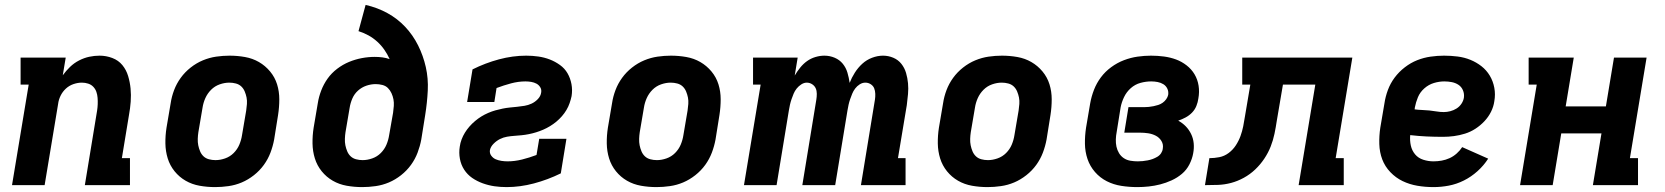

<svg xmlns="http://www.w3.org/2000/svg" viewBox="-20 -755 6790 783"><path d="M29 0 97 -410H64V-520H248L236 -448Q249 -466 265.5 -482Q282 -498 302.5 -508.5Q323 -519 344 -523.5Q365 -528 386 -528Q413 -528 438 -518.5Q463 -509 479 -489.5Q495 -470 502.5 -445Q510 -420 512.5 -394Q515 -368 513 -340.5Q511 -313 506 -286L477 -110H510V0H326L376 -304Q378 -317 378.5 -330Q379 -343 378 -356Q377 -369 373 -380.5Q369 -392 360.5 -401Q352 -410 339.5 -414Q327 -418 314 -418Q297 -418 279.5 -412Q262 -406 248.5 -393.5Q235 -381 227 -364.5Q219 -348 217 -331L162 0Z M857 8Q825 8 794 2.5Q763 -3 737 -18Q711 -33 692 -56.5Q673 -80 664 -109Q655 -138 654.5 -170Q654 -202 659 -234L676 -334Q680 -361 690 -387.5Q700 -414 717 -437.5Q734 -461 757.5 -479.5Q781 -498 807.5 -509Q834 -520 861.5 -524Q889 -528 916 -528Q948 -528 979 -522.5Q1010 -517 1036 -502Q1062 -487 1081.5 -463.5Q1101 -440 1110 -411Q1119 -382 1119 -350Q1119 -318 1114 -286L1098 -186Q1093 -159 1083 -132.5Q1073 -106 1056 -82.5Q1039 -59 1015.5 -40.5Q992 -22 966 -11Q940 0 912 4Q884 8 857 8ZM859 -102Q878 -102 898 -109Q918 -116 933 -131Q948 -146 956 -165Q964 -184 967 -204L984 -304Q986 -317 987 -331Q988 -345 985.5 -357.5Q983 -370 978 -382Q973 -394 964 -402.5Q955 -411 942 -414.5Q929 -418 915 -418Q896 -418 876 -411Q856 -404 841 -389Q826 -374 817.5 -355Q809 -336 806 -316L789 -216Q787 -203 786.5 -189Q786 -175 788.5 -162.5Q791 -150 796 -138Q801 -126 810 -117.5Q819 -109 832 -105.5Q845 -102 859 -102Z M1457 8Q1425 8 1394 2.5Q1363 -3 1337 -18Q1311 -33 1292 -56.5Q1273 -80 1264 -109Q1255 -138 1254.5 -170Q1254 -202 1259 -234L1276 -334Q1280 -360 1290 -386Q1300 -412 1316 -434.5Q1332 -457 1355 -474.5Q1378 -492 1403.5 -502.5Q1429 -513 1455.5 -518Q1482 -523 1508 -523Q1524 -523 1539.5 -521Q1555 -519 1569 -514Q1560 -534 1547.5 -552Q1535 -570 1518.5 -585Q1502 -600 1483 -610.5Q1464 -621 1442 -628L1471 -735Q1519 -724 1560 -701.5Q1601 -679 1632.5 -645.5Q1664 -612 1685 -570Q1706 -528 1716.5 -481.5Q1727 -435 1724.5 -385.5Q1722 -336 1714 -286L1698 -186Q1693 -159 1683 -132.5Q1673 -106 1656 -82.5Q1639 -59 1615.5 -40.5Q1592 -22 1566 -11Q1540 0 1512 4Q1484 8 1457 8ZM1459 -102Q1478 -102 1498 -109Q1518 -116 1533 -131Q1548 -146 1556 -165Q1564 -184 1567 -204L1583 -295Q1585 -309 1586 -323Q1587 -337 1584.5 -350Q1582 -363 1576.5 -375Q1571 -387 1562 -396Q1553 -405 1539.5 -408.5Q1526 -412 1512 -412Q1493 -412 1474 -405.5Q1455 -399 1440 -385.5Q1425 -372 1417 -353.5Q1409 -335 1406 -316L1389 -216Q1387 -203 1386.5 -189Q1386 -175 1388.5 -162.5Q1391 -150 1396 -138Q1401 -126 1410 -117.5Q1419 -109 1432 -105.5Q1445 -102 1459 -102Z M2046 8Q2020 8 1996 4.5Q1972 1 1948.5 -7.5Q1925 -16 1905.5 -29.5Q1886 -43 1873 -63Q1860 -83 1855.5 -107.5Q1851 -132 1855 -157Q1857 -172 1862.5 -186.5Q1868 -201 1876 -214Q1884 -227 1894.5 -239Q1905 -251 1917.5 -261.5Q1930 -272 1943 -280Q1956 -288 1971 -294.5Q1986 -301 2000.5 -305Q2015 -309 2029.5 -312Q2044 -315 2059 -316.5Q2074 -318 2089 -319.5Q2104 -321 2119 -323.5Q2134 -326 2148 -332.5Q2162 -339 2173.5 -351Q2185 -363 2187 -378Q2189 -390 2183 -399.5Q2177 -409 2167.5 -414Q2158 -419 2146.5 -421Q2135 -423 2123 -423Q2094 -423 2064 -415Q2034 -407 2005 -396L1996 -339H1885L1907 -472Q1959 -498 2015 -513Q2071 -528 2126 -528Q2151 -528 2175.5 -524.5Q2200 -521 2222 -512.5Q2244 -504 2263.5 -490Q2283 -476 2294.5 -456Q2306 -436 2310.5 -412Q2315 -388 2311 -363Q2308 -349 2303 -334.5Q2298 -320 2290 -306.5Q2282 -293 2271.5 -281Q2261 -269 2249 -259Q2237 -249 2223 -240.5Q2209 -232 2195 -226Q2181 -220 2166.5 -215.5Q2152 -211 2137 -208Q2122 -205 2107 -203.5Q2092 -202 2077.5 -201Q2063 -200 2048 -197.5Q2033 -195 2019 -188Q2005 -181 1993 -169Q1981 -157 1978 -143Q1976 -130 1983.5 -120Q1991 -110 2001.5 -105.5Q2012 -101 2024.5 -99Q2037 -97 2050 -97Q2079 -97 2109 -104.5Q2139 -112 2168 -123L2179 -189H2290L2267 -48Q2214 -22 2157.5 -7Q2101 8 2046 8Z M2657 8Q2625 8 2594 2.5Q2563 -3 2537 -18Q2511 -33 2492 -56.5Q2473 -80 2464 -109Q2455 -138 2454.5 -170Q2454 -202 2459 -234L2476 -334Q2480 -361 2490 -387.5Q2500 -414 2517 -437.5Q2534 -461 2557.5 -479.5Q2581 -498 2607.5 -509Q2634 -520 2661.5 -524Q2689 -528 2716 -528Q2748 -528 2779 -522.5Q2810 -517 2836 -502Q2862 -487 2881.5 -463.5Q2901 -440 2910 -411Q2919 -382 2919 -350Q2919 -318 2914 -286L2898 -186Q2893 -159 2883 -132.5Q2873 -106 2856 -82.5Q2839 -59 2815.5 -40.5Q2792 -22 2766 -11Q2740 0 2712 4Q2684 8 2657 8ZM2659 -102Q2678 -102 2698 -109Q2718 -116 2733 -131Q2748 -146 2756 -165Q2764 -184 2767 -204L2784 -304Q2786 -317 2787 -331Q2788 -345 2785.5 -357.5Q2783 -370 2778 -382Q2773 -394 2764 -402.5Q2755 -411 2742 -414.5Q2729 -418 2715 -418Q2696 -418 2676 -411Q2656 -404 2641 -389Q2626 -374 2617.5 -355Q2609 -336 2606 -316L2589 -216Q2587 -203 2586.5 -189Q2586 -175 2588.5 -162.5Q2591 -150 2596 -138Q2601 -126 2610 -117.5Q2619 -109 2632 -105.5Q2645 -102 2659 -102Z M3014 0 3082 -410H3051V-520H3233L3221 -447Q3231 -464 3243.5 -479.5Q3256 -495 3271.5 -506Q3287 -517 3305.5 -522.5Q3324 -528 3342 -528Q3364 -528 3384 -519.5Q3404 -511 3417 -495Q3430 -479 3436 -458.5Q3442 -438 3445 -417Q3453 -438 3466 -458.5Q3479 -479 3496.5 -495Q3514 -511 3536.5 -519.5Q3559 -528 3581 -528Q3603 -528 3623 -519.5Q3643 -511 3656 -494.5Q3669 -478 3675 -457.5Q3681 -437 3683 -415.5Q3685 -394 3683 -371.5Q3681 -349 3678 -326L3642 -110H3673V0H3491L3548 -348Q3550 -360 3549.5 -372.5Q3549 -385 3545 -395Q3541 -405 3531 -411.5Q3521 -418 3509 -418Q3497 -418 3486 -411Q3475 -404 3467.5 -394Q3460 -384 3455.5 -373Q3451 -362 3447 -350.5Q3443 -339 3440.5 -327.5Q3438 -316 3436 -304L3386 0H3252L3309 -348Q3311 -360 3311 -372.5Q3311 -385 3306.5 -395Q3302 -405 3292 -411.5Q3282 -418 3270 -418Q3259 -418 3248 -411Q3237 -404 3229 -394Q3221 -384 3216.5 -373Q3212 -362 3208 -350.5Q3204 -339 3201.5 -327.5Q3199 -316 3197 -304L3147 0Z M4007 8Q3975 8 3944 2.5Q3913 -3 3887 -18Q3861 -33 3842 -56.5Q3823 -80 3814 -109Q3805 -138 3804.5 -170Q3804 -202 3809 -234L3826 -334Q3830 -361 3840 -387.5Q3850 -414 3867 -437.5Q3884 -461 3907.5 -479.5Q3931 -498 3957.5 -509Q3984 -520 4011.5 -524Q4039 -528 4066 -528Q4098 -528 4129 -522.5Q4160 -517 4186 -502Q4212 -487 4231.5 -463.5Q4251 -440 4260 -411Q4269 -382 4269 -350Q4269 -318 4264 -286L4248 -186Q4243 -159 4233 -132.5Q4223 -106 4206 -82.5Q4189 -59 4165.5 -40.5Q4142 -22 4116 -11Q4090 0 4062 4Q4034 8 4007 8ZM4009 -102Q4028 -102 4048 -109Q4068 -116 4083 -131Q4098 -146 4106 -165Q4114 -184 4117 -204L4134 -304Q4136 -317 4137 -331Q4138 -345 4135.5 -357.5Q4133 -370 4128 -382Q4123 -394 4114 -402.5Q4105 -411 4092 -414.5Q4079 -418 4065 -418Q4046 -418 4026 -411Q4006 -404 3991 -389Q3976 -374 3967.5 -355Q3959 -336 3956 -316L3939 -216Q3937 -203 3936.5 -189Q3936 -175 3938.5 -162.5Q3941 -150 3946 -138Q3951 -126 3960 -117.5Q3969 -109 3982 -105.5Q3995 -102 4009 -102Z M4618 8Q4585 8 4553 3Q4521 -2 4493.5 -16Q4466 -30 4445.5 -53.5Q4425 -77 4415 -106.5Q4405 -136 4404.5 -168.5Q4404 -201 4409 -234L4426 -334Q4431 -362 4441.5 -389Q4452 -416 4469.5 -439.5Q4487 -463 4511.5 -481Q4536 -499 4563.5 -509.5Q4591 -520 4619 -524Q4647 -528 4674 -528Q4701 -528 4727 -524.5Q4753 -521 4776 -512.5Q4799 -504 4819 -488.5Q4839 -473 4851.5 -452Q4864 -431 4868 -405.5Q4872 -380 4867 -353Q4865 -338 4859 -323Q4853 -308 4841.5 -296Q4830 -284 4815 -276Q4800 -268 4785 -263Q4803 -253 4816 -239.5Q4829 -226 4837.5 -208.5Q4846 -191 4848 -171Q4850 -151 4846 -130Q4842 -107 4830.5 -84.5Q4819 -62 4800 -46Q4781 -30 4758 -19.5Q4735 -9 4711.5 -3Q4688 3 4664.5 5.5Q4641 8 4618 8ZM4620 -97Q4630 -97 4640 -98Q4650 -99 4660.5 -101Q4671 -103 4680.5 -106.5Q4690 -110 4699.5 -115.5Q4709 -121 4715 -130Q4721 -139 4722 -149Q4725 -166 4716.5 -180Q4708 -194 4693.5 -201.5Q4679 -209 4662.5 -211.5Q4646 -214 4629 -214H4565L4582 -318H4646Q4655 -318 4665 -319Q4675 -320 4684.5 -322Q4694 -324 4703.5 -327Q4713 -330 4721.5 -336Q4730 -342 4736 -350.5Q4742 -359 4744 -368Q4746 -382 4740.5 -393.5Q4735 -405 4724.5 -411.5Q4714 -418 4701 -420.5Q4688 -423 4675 -423Q4653 -423 4631 -417Q4609 -411 4591.5 -395.5Q4574 -380 4564 -359Q4554 -338 4550 -317L4534 -217Q4531 -202 4530.5 -186.5Q4530 -171 4533 -157Q4536 -143 4543.5 -130.5Q4551 -118 4563 -110Q4575 -102 4590 -99.5Q4605 -97 4620 -97Z M4894 0 4912 -110Q4932 -110 4952.5 -114Q4973 -118 4990.5 -131Q5008 -144 5020 -162.5Q5032 -181 5039 -200.5Q5046 -220 5050 -240Q5054 -260 5057 -280L5079 -410H5046V-520H5495L5427 -110H5460V0H5276L5344 -410H5212L5187 -263Q5183 -236 5177.5 -209.5Q5172 -183 5162 -157.5Q5152 -132 5136 -108Q5120 -84 5099 -64Q5078 -44 5052.5 -30Q5027 -16 5000.5 -9Q4974 -2 4947.5 -1Q4921 0 4894 0Z M5826 8Q5792 8 5760 2.5Q5728 -3 5700 -16.5Q5672 -30 5650 -53Q5628 -76 5617 -105Q5606 -134 5605 -167.5Q5604 -201 5609 -234L5626 -334Q5630 -361 5640 -388Q5650 -415 5667.5 -438.5Q5685 -462 5709 -480.5Q5733 -499 5759.5 -509.5Q5786 -520 5814 -524Q5842 -528 5869 -528Q5897 -528 5924.5 -524.5Q5952 -521 5976.5 -511Q6001 -501 6021.5 -485Q6042 -469 6055.5 -446.5Q6069 -424 6074 -397Q6079 -370 6074 -342Q6071 -320 6060.5 -299Q6050 -278 6033.5 -260.5Q6017 -243 5997 -230Q5977 -217 5954.5 -210Q5932 -203 5909.5 -200Q5887 -197 5865 -197Q5831 -197 5798 -198.5Q5765 -200 5731 -204Q5729 -182 5733.5 -161.5Q5738 -141 5751 -125.5Q5764 -110 5784.5 -103.5Q5805 -97 5826 -97Q5843 -97 5859.5 -100Q5876 -103 5891.5 -110Q5907 -117 5920.5 -129Q5934 -141 5943 -155L6049 -108Q6031 -80 6005.5 -57Q5980 -34 5950 -19Q5920 -4 5888.5 2Q5857 8 5826 8ZM5868 -298Q5881 -298 5894.5 -301.5Q5908 -305 5920 -312.5Q5932 -320 5940 -332Q5948 -344 5950 -357Q5952 -373 5946 -387Q5940 -401 5928 -409Q5916 -417 5901 -420Q5886 -423 5870 -423Q5849 -423 5827.5 -416.5Q5806 -410 5788.5 -394.5Q5771 -379 5762.5 -358.5Q5754 -338 5750 -317L5749 -309Q5764 -307 5779 -306.5Q5794 -306 5809 -304.5Q5824 -303 5838.5 -300.5Q5853 -298 5868 -298Z M6179 0 6247 -410H6214V-520H6398L6365 -321H6529L6562 -520H6695L6627 -110H6660V0H6476L6511 -211H6347L6312 0Z"/></svg>

Font: Iosevka Etoile Extrabold
Style: Italic
Weight: 800
Italic angle: -9°
Designer: Belleve Invis
Foundry: Belleve Invis
Version: Version 22.1.2; ttfautohint (v1.8.4)